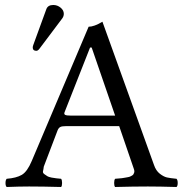

<svg xmlns="http://www.w3.org/2000/svg" viewBox="-20 -745 735 767"><path d="M263.2 -283.2H439.9L346.2 -555.2H339.8L237.8 -296.4Q234.9 -288.6 240.7 -285.9Q246.6 -283.2 263.2 -283.2ZM154.8 -79.1Q153.8 -69.3 151.9 -61.8Q149.9 -54.2 157.5 -49.1Q165 -43.9 169.4 -41Q173.8 -38.1 186 -35.6Q198.2 -33.2 205.1 -32.7Q211.9 -32.2 224.1 -30.8Q228 -25.9 228 -13.9Q228 -2 224.1 2Q149.9 0 96.2 0Q59.1 0 6.8 2Q2 -2 2 -13.9Q2 -25.9 6.8 -30.8Q44.9 -33.7 66.9 -46.4Q88.9 -59.1 106.9 -102.1L334 -638.2Q356 -638.2 389.2 -658.2L595.2 -85.9Q603 -63 618.4 -51Q633.8 -39.1 647 -36.1Q660.2 -33.2 685.1 -30.8Q689.9 -25.9 689.9 -13.9Q689.9 -2 685.1 2Q615.2 0 570.8 0Q513.7 0 439.9 2Q436 -2 436 -13.9Q436 -25.9 439.9 -30.8Q448.7 -31.7 453.9 -32Q459 -32.2 467 -33.2Q475.1 -34.2 479.5 -35.2Q483.9 -36.1 490 -37.1Q496.1 -38.1 499.5 -39.6Q502.9 -41 507.1 -43.5Q511.2 -45.9 512.7 -48.3Q514.2 -50.8 515.6 -54.4Q517.1 -58.1 516.6 -62.5Q516.1 -66.9 514.2 -71.8L456.1 -241.2H245.1Q227.1 -241.2 220.5 -237.5Q213.9 -233.9 210 -224.1ZM192.9 -725.1Q209 -725.1 221.9 -714.6Q234.9 -704.1 234.9 -689.9Q234.9 -680.2 229 -671.9L137.2 -549.8Q131.3 -542 125 -542Q110.8 -542 110.8 -555.2Q110.8 -559.1 112.8 -564.9L165 -708Q170.9 -725.1 192.9 -725.1Z"/></svg>

Font: Linux Libertine
Style: Regular
Weight: 400
Designer: Philipp H. Poll
Foundry: Philipp H. Poll
Version: Version 5.3.0 ; ttfautohint (v0.9)